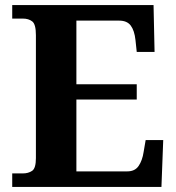

<svg xmlns="http://www.w3.org/2000/svg" viewBox="-20 -734 693 754"><path d="M28 0V-53H70Q91 -53 106 -63Q121 -73 121 -113V-596Q121 -639 106.5 -650Q92 -661 70 -661H28V-714H583L587 -530H517L512 -577Q508 -614 493.5 -633.5Q479 -653 448 -653H280V-403H517V-343H280V-61H480Q510 -61 524.5 -82.5Q539 -104 544 -137L552 -184H621L614 0Z"/></svg>

Font: Noto Serif Thai
Style: Bold
Weight: 700
Designer: Monotype Design Team
Foundry: Monotype Imaging Inc.
Version: Version 2.002; ttfautohint (v1.8.4.7-5d5b)